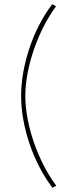

<svg xmlns="http://www.w3.org/2000/svg" viewBox="-20 -736 329 918"><path d="M231 162 249 152C161 34 101 -140 101 -277C101 -414 161 -588 248 -706L230 -716C139 -598 81 -425 81 -277C81 -129 140 43 231 162Z"/></svg>

Font: Fixel Text Thin
Style: Regular
Weight: 100
Width: 4
Designer: AlfaBravo + MacPaw
Foundry: Kyrylo Tkachov, Marchela Mozhyna, Serhii Makarenko, Maria Weinstein, Zakhar Kryvoshyya
Version: Version 1.211